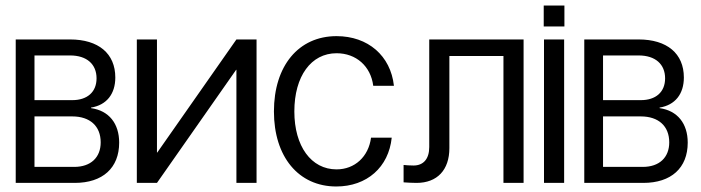

<svg xmlns="http://www.w3.org/2000/svg" viewBox="-20 -663 2540 696"><path d="M37 0H251C352 0 412 -54 412 -146C412 -215 375 -262 310 -271V-273C366 -282 398 -322 398 -382C398 -469 337 -520 234 -520H37ZM105 -58V-241H242C306 -241 345 -206 345 -147C345 -92 309 -58 249 -58ZM105 -300V-462H234C295 -462 330 -430 330 -379C330 -329 296 -300 242 -300Z M837 -520 550 -110H549V-520H476V0H549L836 -410H837V0H910V-520Z M1400 -164H1325C1316 -95 1266 -49 1200 -49C1108 -49 1047 -133 1047 -259C1047 -387 1108 -470 1200 -470C1271 -470 1324 -423 1333 -352H1408C1396 -461 1314 -532 1200 -532C1062 -532 973 -424 973 -259C973 -95 1062 13 1199 13C1310 13 1389 -57 1400 -164Z M1878 -520H1536V-130C1536 -87 1515 -63 1479 -63C1466 -63 1452 -64 1443 -65V-2C1458 -1 1474 0 1490 0C1565 0 1609 -47 1609 -126V-460H1805V0H1878Z M2025 -520H1952V0H2025ZM1951 -567H2026V-643H1951Z M2098 0H2312C2413 0 2473 -54 2473 -146C2473 -215 2436 -262 2371 -271V-273C2427 -282 2459 -322 2459 -382C2459 -469 2398 -520 2295 -520H2098ZM2166 -58V-241H2303C2367 -241 2406 -206 2406 -147C2406 -92 2370 -58 2310 -58ZM2166 -300V-462H2295C2356 -462 2391 -430 2391 -379C2391 -329 2357 -300 2303 -300Z"/></svg>

Font: Non Bureau Light
Style: Regular
Weight: 300
Designer: Jona Saucedo
Foundry: Non Foundry
Version: Version 1.000;FEAKit 1.0